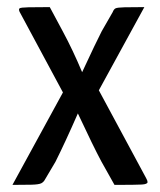

<svg xmlns="http://www.w3.org/2000/svg" viewBox="-20 -520 451 540"><path d="M395 -8Q395 -2 379 -1Q363 0 302 0L265 -66Q243 -107 199 -201Q164 -121 136 -65L107 -16Q103 -8 96 -4.5Q89 -1 68 -0.5Q47 0 15 0L157 -260L35 -487Q32 -494 35 -496.5Q38 -499 60 -499.5Q82 -500 120 -500L157 -431Q185 -379 211 -317Q251 -403 266 -432L297 -486Q300 -494 305 -496.5Q310 -499 330.5 -499.5Q351 -500 386 -500L258 -266L391 -19Q395 -12 395 -8Z"/></svg>

Font: Yanone Kaffeesatz
Style: Regular
Weight: 400
Designer: Yanone (Cyrillic: Daniel Pouzeot & Huerta Tipografica)
Foundry: Yanone
Version: Version 1.100;PS 001.100;hotconv 1.0.70;makeotf.lib2.5.58329